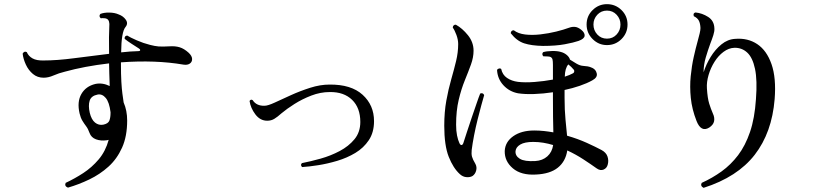

<svg xmlns="http://www.w3.org/2000/svg" viewBox="-20 -853 4040 924"><path d="M307 50Q289 43 296 27Q339 7 380.5 -20Q422 -47 455 -86Q488 -125 503 -180Q497 -178 494 -178Q465 -174 442 -182.5Q419 -191 411 -213Q404 -233 394.5 -245.5Q385 -258 376.5 -272Q368 -286 363 -307Q350 -363 371.5 -400.5Q393 -438 439 -449Q473 -456 508 -439Q507 -471 506 -499.5Q505 -528 505 -546V-548Q445 -541 392 -531Q339 -521 292 -508Q263 -501 238 -490Q213 -479 190 -479Q160 -479 138.5 -497Q117 -515 104.5 -542Q92 -569 89 -595Q97 -609 109 -602Q117 -583 136.5 -572Q156 -561 190 -562Q255 -562 338 -573Q421 -584 505 -594Q504 -644 504.5 -673.5Q505 -703 506 -724Q509 -754 495 -762Q490 -765 480.5 -765.5Q471 -766 465 -765Q454 -775 463 -786Q481 -793 506.5 -792.5Q532 -792 550 -784Q573 -776 585.5 -758Q598 -740 584 -723Q564 -699 563 -601Q607 -606 647 -607Q654 -607 654.5 -611.5Q655 -616 648 -620Q634 -629 613 -642.5Q592 -656 580 -666Q578 -680 592 -682Q606 -673 638 -659Q670 -645 702 -637Q725 -631 743 -629.5Q761 -628 795 -630Q823 -632 844.5 -625.5Q866 -619 888 -599Q904 -584 904.5 -569.5Q905 -555 893.5 -547Q882 -539 863 -542Q729 -565 562 -553V-550Q562 -494 564 -459.5Q566 -425 569 -402.5Q572 -380 575 -360Q592 -321 592 -273Q592 -197 567.5 -142.5Q543 -88 502 -51Q461 -14 410 10.5Q359 35 307 50ZM477 -253Q501 -258 506.5 -273Q512 -288 512 -310V-313Q506 -361 489 -381.5Q472 -402 450 -398Q419 -392 411.5 -368.5Q404 -345 412 -310Q420 -277 437.5 -263Q455 -249 477 -253Z M1434 -49Q1424 -59 1433 -68Q1474 -76 1522.5 -89.5Q1571 -103 1614.5 -126Q1658 -149 1686 -183Q1714 -217 1714 -266Q1714 -334 1674.5 -372.5Q1635 -411 1567 -410Q1522 -410 1478 -393Q1434 -376 1397 -352.5Q1360 -329 1335 -308Q1315 -290 1300 -281Q1285 -272 1266 -272Q1232 -272 1209 -302.5Q1186 -333 1181 -367Q1187 -377 1196 -371Q1214 -343 1253 -344Q1269 -344 1302.5 -359.5Q1336 -375 1380 -395Q1424 -415 1472.5 -430.5Q1521 -446 1566 -446Q1670 -447 1725 -397Q1780 -347 1780 -270Q1780 -216 1755 -178.5Q1730 -141 1690 -117Q1650 -93 1603 -79Q1556 -65 1511.5 -58Q1467 -51 1434 -49Z M2559 -13Q2488 -9 2448 -43Q2408 -77 2409 -126Q2411 -170 2450 -197.5Q2489 -225 2551 -225Q2575 -225 2598 -222.5Q2621 -220 2643 -216Q2642 -248 2641.5 -290Q2641 -332 2641 -383V-409Q2595 -402 2550.5 -400.5Q2506 -399 2473 -404Q2431 -412 2402.5 -443Q2374 -474 2372 -517Q2376 -522 2382 -523.5Q2388 -525 2392 -521Q2398 -493 2420 -478Q2442 -463 2473 -459Q2507 -455 2552.5 -458.5Q2598 -462 2641 -470V-540Q2641 -558 2639 -566.5Q2637 -575 2629 -579Q2625 -581 2612.5 -581.5Q2600 -582 2595 -582Q2590 -587 2590 -592.5Q2590 -598 2594 -602Q2610 -607 2636.5 -607.5Q2663 -608 2679 -603Q2695 -599 2707.5 -588.5Q2720 -578 2723 -566Q2737 -557 2754 -547Q2771 -537 2786 -536Q2799 -535 2808.5 -533.5Q2818 -532 2831 -526Q2848 -518 2852 -499Q2856 -480 2830 -466Q2805 -452 2770 -440Q2735 -428 2697 -420V-382Q2697 -323 2701.5 -277Q2706 -231 2709 -200Q2761 -185 2804 -165.5Q2847 -146 2875 -131Q2897 -119 2903.5 -100Q2910 -81 2905 -62Q2901 -44 2885 -37Q2869 -30 2851 -43Q2823 -63 2787 -86.5Q2751 -110 2710 -129Q2702 -76 2664.5 -46Q2627 -16 2559 -13ZM2254 -6Q2242 1 2224.5 -0.5Q2207 -2 2193 -15Q2161 -44 2139.5 -98.5Q2118 -153 2118 -248Q2118 -314 2128 -369Q2138 -424 2151.5 -471Q2165 -518 2175 -559.5Q2185 -601 2185 -641Q2185 -662 2176.5 -685Q2168 -708 2159 -720Q2159 -727 2163.5 -731Q2168 -735 2174 -734Q2205 -717 2232 -683.5Q2259 -650 2259 -609Q2259 -577 2246.5 -542.5Q2234 -508 2217 -466.5Q2200 -425 2187.5 -372.5Q2175 -320 2175 -253Q2175 -223 2179.5 -201Q2184 -179 2191 -164Q2196 -154 2201.5 -155Q2207 -156 2210 -165Q2217 -186 2227.5 -219Q2238 -252 2250.5 -288Q2263 -324 2273.5 -355Q2284 -386 2291 -403Q2305 -408 2310 -395Q2305 -378 2296.5 -347Q2288 -316 2278.5 -278Q2269 -240 2261.5 -201.5Q2254 -163 2250 -131Q2248 -112 2251.5 -99Q2255 -86 2268 -64Q2276 -49 2271.5 -32Q2267 -15 2254 -6ZM2901 -636Q2861 -636 2832 -665Q2803 -694 2803 -735Q2803 -776 2832 -804.5Q2861 -833 2901 -833Q2942 -833 2971 -804.5Q3000 -776 3000 -735Q3000 -694 2971 -665Q2942 -636 2901 -636ZM2593 -632Q2538 -633 2502.5 -644.5Q2467 -656 2438 -693Q2438 -700 2442.5 -704Q2447 -708 2453 -707Q2474 -691 2507.5 -687Q2541 -683 2580.5 -687.5Q2620 -692 2656.5 -701Q2693 -710 2720 -720Q2734 -725 2748 -723.5Q2762 -722 2778 -709Q2795 -695 2793.5 -680.5Q2792 -666 2764 -656Q2741 -648 2698 -640Q2655 -632 2593 -632ZM2901 -667Q2929 -667 2947.5 -687Q2966 -707 2966 -735Q2966 -762 2947.5 -782Q2929 -802 2901 -802Q2873 -802 2854.5 -782Q2836 -762 2836 -735Q2836 -707 2854.5 -687Q2873 -667 2901 -667ZM2556 -78Q2591 -80 2614 -100.5Q2637 -121 2642 -155Q2619 -162 2595 -166Q2571 -170 2546 -170Q2505 -170 2484 -157.5Q2463 -145 2461 -126Q2459 -103 2481.5 -89Q2504 -75 2556 -78ZM2698 -484Q2710 -488 2720 -492Q2730 -496 2737 -500Q2743 -503 2743.5 -509.5Q2744 -516 2739 -520Q2735 -525 2729 -531Q2723 -537 2715 -543Q2699 -525 2698 -484Z M3366 51Q3349 42 3357 27Q3408 4 3452.5 -28Q3497 -60 3532 -106Q3567 -152 3589.5 -218Q3612 -284 3618 -376Q3625 -467 3613.5 -521.5Q3602 -576 3576 -600Q3550 -624 3514 -623Q3487 -622 3462 -603.5Q3437 -585 3418.5 -555.5Q3400 -526 3390 -492Q3380 -458 3382 -428Q3385 -380 3393 -354.5Q3401 -329 3411 -306Q3420 -287 3416.5 -269.5Q3413 -252 3393 -239Q3354 -215 3332 -271Q3310 -327 3304.5 -381.5Q3299 -436 3304 -486Q3309 -536 3318.5 -578.5Q3328 -621 3337 -653Q3343 -675 3347 -691.5Q3351 -708 3351 -718Q3350 -741 3343 -754Q3336 -767 3319 -775Q3314 -790 3327 -793Q3359 -790 3388 -771.5Q3417 -753 3418 -716Q3419 -703 3413 -684Q3407 -665 3398 -642Q3387 -612 3376.5 -576.5Q3366 -541 3366 -505Q3378 -543 3400 -579Q3422 -615 3452 -639.5Q3482 -664 3518 -666Q3579 -671 3624.5 -640.5Q3670 -610 3693 -544Q3716 -478 3708 -376Q3695 -215 3612 -108Q3529 -1 3366 51Z"/></svg>

Font: Zen Old Mincho Medium
Style: Regular
Weight: 500
Designer: Yoshimichi Ohira
Foundry: Positype
Version: Version 1.500